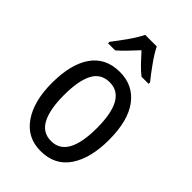

<svg xmlns="http://www.w3.org/2000/svg" viewBox="-230 -855 954 954"><g transform="rotate(45 246.5 -378.0)"><path d="M447 -269Q447 -141 396 -65.5Q345 10 245 10Q151 10 98.5 -65.5Q46 -141 46 -269Q46 -402 97 -474.5Q148 -547 247 -547Q340 -547 393.5 -476Q447 -405 447 -269ZM131 -269Q131 -169 159 -115.5Q187 -62 247 -62Q306 -62 334.5 -114.5Q363 -167 363 -269Q363 -370 334.5 -422.5Q306 -475 247 -475Q186 -475 158.5 -422.5Q131 -370 131 -269ZM286 -766Q303 -732 333 -690Q363 -648 389 -616V-606H339Q316 -624 293 -648Q270 -672 246 -699Q221 -672 197.5 -647.5Q174 -623 154 -606H104V-616Q131 -651 160 -692Q189 -733 205 -766Z"/></g></svg>

Font: Noto Sans Devanagari Condensed
Style: Regular
Weight: 400
Width: 3
Designer: Jelle Bosma - Monotype Design Team
Foundry: Monotype Imaging Inc.
Version: Version 2.004; ttfautohint (v1.8.4.7-5d5b)